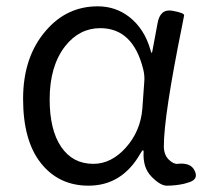

<svg xmlns="http://www.w3.org/2000/svg" viewBox="-20 -574 658 607"><path d="M260 13Q166 13 109.5 -58Q53 -129 53 -261.5Q53 -394 125 -477Q191 -554 289 -554Q345 -554 388 -521Q437 -483 456 -415Q458 -407 459.5 -407Q461 -407 462 -414L478 -500Q486 -547 525 -540Q564 -533 562 -525Q561 -518 556 -494Q498 -208 498 -112Q498 -85 513 -70Q528 -55 541 -56Q584 -61 596 -33Q609 -5 572 4L562 7Q535 13 507 13Q487 13 459 -15.5Q431 -44 434 -94Q434 -99 432 -99Q430 -99 424 -89Q366 13 260 13ZM275 -56Q332 -56 378 -107.5Q424 -159 430 -230L436 -314Q438 -334 433 -354Q401 -485 297 -485Q231 -485 186 -428Q137 -365 137 -260Q137 -163 173.5 -109.5Q210 -56 275 -56Z"/></svg>

Font: Resource Han Rounded JP Normal
Style: Regular
Weight: 350
Designer: Cyano Hao (round all glyphs); Ryoko NISHIZUKA 西塚涼子 (kana, bopomofo & ideographs); Paul D. Hunt (Latin, Greek & Cyrillic)
Foundry: Cyano Hao
Version: 0.990